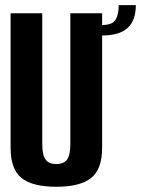

<svg xmlns="http://www.w3.org/2000/svg" viewBox="-20 -727 552 752"><path d="M200.5 4.5Q107 4.5 64.2 -30Q21.5 -64.5 21.5 -148V-675H145.5V-163.5Q145.5 -119.5 158.5 -102Q171.5 -84.5 200.5 -84.5Q229.5 -84.5 242.5 -102Q255.5 -119.5 255.5 -163.5V-675H380V-148Q380 -64.5 337 -30Q294 4.5 200.5 4.5ZM379 -629Q420 -629 432.5 -649.5Q445 -670 445 -707H512Q512 -647 479.8 -617.5Q447.5 -588 379 -588Z"/></svg>

Font: Anybody Condensed SemiBold
Style: Regular
Weight: 600
Width: 3
Designer: Tyler Finck
Foundry: Etcetera Type Company
Version: Version 1.010; ttfautohint (v1.8.3) -l 8 -r 50 -G 200 -x 14 